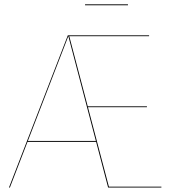

<svg xmlns="http://www.w3.org/2000/svg" viewBox="-20 -838 791 858"><path d="M551.8 -818.5H360.1V-814.6H551.8ZM466.6 -3.9 373.1 -358.9H636.6V-362.8H372.1L289.6 -676.2H646.1L646.3 -680.1H283.1L20.1 0H24.2L103 -204.1H409.5L463.1 0H701.2V-3.9ZM104.5 -208.1 285.4 -676.5 408.4 -208.1Z"/></svg>

Font: Fira Sans Four
Style: Regular
Weight: 100
Designer: Carrois Corporate & Edenspiekermann AG
Foundry: Carrois Corporate GbR & Edenspiekermann AG
Version: Version 4.203;PS 004.203;hotconv 1.0.88;makeotf.lib2.5.64775